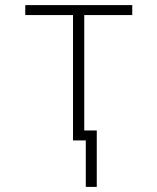

<svg xmlns="http://www.w3.org/2000/svg" viewBox="-20 -550 616 752"><path d="M359 182V-39H310V-491H498V-530H79V-491H266V0H316V182Z"/></svg>

Font: Iosevka Sparkle Extralight
Style: Regular
Weight: 200
Designer: Belleve Invis
Foundry: Belleve Invis
Version: Version 4.5.0; ttfautohint (v1.8.3)